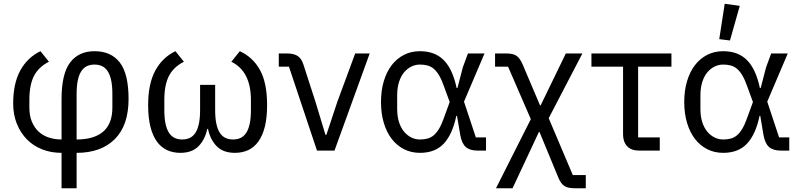

<svg xmlns="http://www.w3.org/2000/svg" viewBox="-20 -800 4249 1020"><path d="M307 12Q251 12 204 -6.5Q157 -25 123 -59.5Q89 -94 69.5 -142.5Q50 -191 50 -250Q50 -357 88 -426Q126 -495 195 -528L240 -472Q186 -445 161 -397.5Q136 -350 136 -269V-230Q136 -185 149.5 -153Q163 -121 186 -100Q209 -79 240.5 -69Q272 -59 307 -59V-274Q307 -408 352.5 -468Q398 -528 482 -528Q570 -528 616.5 -468Q663 -408 663 -274Q663 -134 590 -61Q517 12 387 12V200H307ZM387 -59Q430 -59 465 -68.5Q500 -78 525 -98Q550 -118 563.5 -150.5Q577 -183 577 -230V-299Q577 -344 570.5 -374Q564 -404 551.5 -422.5Q539 -441 521.5 -449Q504 -457 482 -457Q460 -457 442.5 -449Q425 -441 412.5 -422.5Q400 -404 393.5 -374Q387 -344 387 -299Z M1123 -217Q1123 -172 1129.5 -142Q1136 -112 1148.5 -93.5Q1161 -75 1178.5 -67Q1196 -59 1218 -59Q1240 -59 1257.5 -67Q1275 -75 1287.5 -93.5Q1300 -112 1306.5 -142Q1313 -172 1313 -217V-269Q1313 -421 1209 -472L1254 -528Q1324 -496 1361.5 -427.5Q1399 -359 1399 -242Q1399 -175 1387 -127Q1375 -79 1352.5 -48Q1330 -17 1298.5 -2.5Q1267 12 1228 12Q1166 12 1131.5 -23Q1097 -58 1085 -115H1081Q1069 -58 1034.5 -23Q1000 12 938 12Q899 12 867.5 -2.5Q836 -17 813.5 -48Q791 -79 779 -127Q767 -175 767 -242Q767 -355 805 -425Q843 -495 912 -528L957 -472Q903 -445 878 -397.5Q853 -350 853 -269V-217Q853 -172 859.5 -142Q866 -112 878.5 -93.5Q891 -75 908.5 -67Q926 -59 948 -59Q970 -59 987.5 -67Q1005 -75 1017.5 -93.5Q1030 -112 1036.5 -142Q1043 -172 1043 -217V-349H1123Z M1664 0 1515 -446H1461V-516H1506Q1539 -516 1560 -503.5Q1581 -491 1592 -457L1656 -259L1709 -84H1714L1772 -259L1867 -516H1944L1757 0Z M2562 0H2517Q2476 0 2454.5 -19Q2433 -38 2425 -83L2408 -184H2404Q2384 -87 2338 -37.5Q2292 12 2211 12Q2164 12 2126 -7.5Q2088 -27 2061 -62Q2034 -97 2019 -147Q2004 -197 2004 -258Q2004 -319 2019 -369Q2034 -419 2061 -454Q2088 -489 2126 -508.5Q2164 -528 2211 -528Q2291 -528 2338 -480Q2385 -432 2406 -332H2410L2439 -443L2466 -516H2554L2445 -260L2508 -70H2562ZM2211 -59Q2233 -59 2251.5 -64Q2270 -69 2285 -82Q2300 -95 2313 -117Q2326 -139 2338 -173L2369 -258L2338 -343Q2326 -377 2313 -399Q2300 -421 2285 -434Q2270 -447 2251.5 -452Q2233 -457 2211 -457Q2187 -457 2165.5 -446.5Q2144 -436 2127 -416Q2110 -396 2100 -365Q2090 -334 2090 -294V-222Q2090 -181 2100 -150.5Q2110 -120 2127 -100Q2144 -80 2165.5 -69.5Q2187 -59 2211 -59Z M2670 -516Q2706 -516 2724 -503.5Q2742 -491 2756 -459L2849 -240H2852L2986 -516H3074L2895 -172L3023 130H3092V200H3032Q2996 200 2977.5 187.5Q2959 175 2946 143L2846 -99H2843L2703 200H2615L2800 -167L2679 -446H2610V-516Z M3375 0Q3333 0 3311.5 -23.5Q3290 -47 3290 -85V-446H3122V-516H3547V-446H3370V-70H3485V0Z M4173 0H4128Q4087 0 4065.5 -19Q4044 -38 4036 -83L4019 -184H4015Q3995 -87 3949 -37.5Q3903 12 3822 12Q3775 12 3737 -7.5Q3699 -27 3672 -62Q3645 -97 3630 -147Q3615 -197 3615 -258Q3615 -319 3630 -369Q3645 -419 3672 -454Q3699 -489 3737 -508.5Q3775 -528 3822 -528Q3902 -528 3949 -480Q3996 -432 4017 -332H4021L4050 -443L4077 -516H4165L4056 -260L4119 -70H4173ZM3822 -59Q3844 -59 3862.5 -64Q3881 -69 3896 -82Q3911 -95 3924 -117Q3937 -139 3949 -173L3980 -258L3949 -343Q3937 -377 3924 -399Q3911 -421 3896 -434Q3881 -447 3862.5 -452Q3844 -457 3822 -457Q3798 -457 3776.5 -446.5Q3755 -436 3738 -416Q3721 -396 3711 -365Q3701 -334 3701 -294V-222Q3701 -181 3711 -150.5Q3721 -120 3738 -100Q3755 -80 3776.5 -69.5Q3798 -59 3822 -59ZM3858 -585 3801 -592 3830 -780 3910 -769Z"/></svg>

Font: IBM Plex Sans
Style: Regular
Weight: 400
Designer: Mike Abbink, Paul van der Laan, Pieter van Rosmalen
Foundry: Bold Monday
Version: Version 3.005